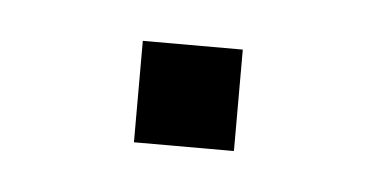

<svg xmlns="http://www.w3.org/2000/svg" viewBox="-24 -101 261 132"><g transform="rotate(5 106.0 -35.0)"><path d="M71 -70H140V0H71Z"/></g></svg>

Font: wassup Sans
Style: Light
Weight: 200
Version: Version 2.001